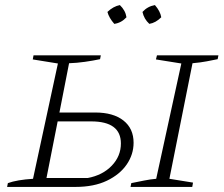

<svg xmlns="http://www.w3.org/2000/svg" viewBox="-20 -736 882 756"><path d="M8 0 11 -15Q47 -28 110 -32L208 -486L109 -502L112 -518H377L374 -503Q346 -497 314 -492.5Q282 -488 252 -487L214 -293H355Q426 -293 466 -261.5Q506 -230 506 -174Q506 -128 479 -88.5Q452 -49 401 -24.5Q350 0 277 0ZM494 0 497 -15Q523 -20 547 -25Q571 -30 595 -32L694 -486L594 -502L598 -518H840L837 -503Q817 -499 794 -494.5Q771 -490 738 -487L647 -32L740 -17L737 0ZM163 -35H325Q384 -46 420 -83.5Q456 -121 456 -171Q456 -258 339 -258H207ZM452 -716Q474 -695 478 -668Q458 -646 430 -642Q409 -666 403 -689Q426 -711 452 -716ZM590 -716Q611 -692 615 -668Q593 -646 568 -642Q547 -661 541 -689Q561 -711 590 -716Z"/></svg>

Font: Piazzolla SC ExtraLight
Style: Italic
Weight: 200
Italic angle: -11.3°
Designer: Juan Pablo del Peral
Foundry: Huerta Tipografica
Version: Version 1.330